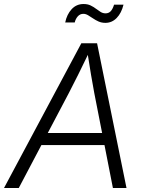

<svg xmlns="http://www.w3.org/2000/svg" viewBox="-46 -945 717 965"><path d="M-25.9 0 362.8 -727.5H441.9L589.8 0H521.5L427.7 -478Q420.4 -517.6 411.4 -569.8Q402.3 -622.1 391.1 -696.3H408.7Q373.5 -623.5 347.7 -571.3Q321.8 -519 300.3 -478L48.3 0ZM136.2 -215.8 146.5 -276.4H509.3L499 -215.8ZM483.9 -830.1Q464.8 -830.1 449.5 -836.9Q434.1 -843.8 421.1 -852.8Q408.2 -861.8 396.2 -868.7Q384.3 -875.5 373 -875.5Q356 -875.5 344.7 -862.5Q333.5 -849.6 329.6 -832H281.7Q290 -872.6 314 -898.7Q337.9 -924.8 374 -924.8Q394.5 -924.8 409.2 -917.7Q423.8 -910.6 436 -901.4Q448.2 -892.1 459.7 -885Q471.2 -877.9 484.4 -877.9Q500 -877.9 510 -888.2Q520 -898.4 527.3 -921.4H574.7Q564.5 -879.4 540.5 -854.7Q516.6 -830.1 483.9 -830.1Z"/></svg>

Font: Inter 24pt Light
Style: Italic
Weight: 300
Italic angle: -9.3988°
Designer: Rasmus Andersson
Foundry: rsms
Version: Version 4.001;git-66647c0bb